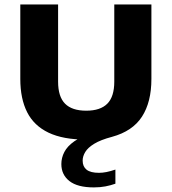

<svg xmlns="http://www.w3.org/2000/svg" viewBox="-20 -615 765 856"><path d="M489.5 -595H655V-263Q655 -160 613 -95Q571 -30 479.5 -5Q428.5 8.5 400 26Q371.5 43.5 360 62.8Q348.5 82 348.5 101Q348.5 127.5 366 141.5Q383.5 155.5 421.5 155.5Q437 155.5 454.8 152Q472.5 148.5 494.5 141V204Q473.5 211.5 450 216Q426.5 220.5 398.5 220.5Q325.5 220.5 289.5 192.2Q253.5 164 253.5 116.5Q253.5 88.5 266.8 62.8Q280 37 311.2 15Q342.5 -7 396 -23L391 7.5H364.5Q261.5 7.5 196.5 -23.5Q131.5 -54.5 101 -114.8Q70.5 -175 70.5 -263V-595H239V-251Q239 -184 270 -152.8Q301 -121.5 364.5 -121.5Q427.5 -121.5 458.5 -152.8Q489.5 -184 489.5 -251Z"/></svg>

Font: Encode Sans SC SemiExpanded
Style: Bold
Weight: 700
Width: 6
Designer: Multiple Designers
Foundry: Impallari Type
Version: Version 3.002